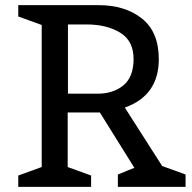

<svg xmlns="http://www.w3.org/2000/svg" viewBox="-20 -726 745 746"><path d="M701 0H438V-48L502 -74L368 -289H243V-77L334 -44V0H51V-44L142 -77V-629L51 -662V-706H363Q466 -706 531.5 -654Q597 -602 597 -496Q597 -355 465 -308L610 -81L701 -48ZM244 -362H360Q420 -362 459.5 -394.5Q499 -427 499 -497Q499 -567 447 -599Q395 -631 316 -631H244Z"/></svg>

Font: Belgrano
Style: Regular
Weight: 400
Designer: Daniel Hernandez
Foundry: Daniel Hernndez
Version: Version 1.003